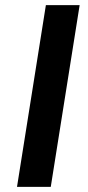

<svg xmlns="http://www.w3.org/2000/svg" viewBox="-20 -725 342 745"><path d="M46 0 158 -705H289L177 0Z"/></svg>

Font: Nunito Sans 10pt
Style: Bold Italic
Weight: 700
Italic angle: -9°
Designer: Vernon Adams
Foundry: Vernon Adams
Version: Version 3.101;gftools[0.9.27]